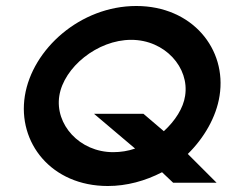

<svg xmlns="http://www.w3.org/2000/svg" viewBox="-20 -610 756 641"><path d="M63 -290C38 -134 151 11 340 11C403 11 465 -6 521 -35L558 0H703L607 -96C661 -149 702 -219 713 -290C738 -446 622 -590 435 -590C248 -590 88 -446 63 -290ZM178 -290C193 -385 305 -477 418 -477C531 -477 613 -384 598 -290C592 -249 565 -207 527 -172L459 -230H294L431 -114C408 -106 383 -102 358 -102C245 -102 163 -195 178 -290Z"/></svg>

Font: Charger Sport
Style: BlkExtObl
Weight: 900
Designer: Jasper
Foundry: Cannot Into Space Fonts
Version: Version 1.1